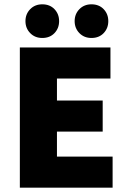

<svg xmlns="http://www.w3.org/2000/svg" viewBox="-20 -870 596 890"><path d="M72 0V-650H492V-506H244V-404H456V-260H244V-144H502V0ZM176 -694Q142 -694 120 -716.5Q98 -739 98 -772Q98 -805 120 -827.5Q142 -850 176 -850Q211 -850 232.5 -827.5Q254 -805 254 -772Q254 -739 232.5 -716.5Q211 -694 176 -694ZM404 -694Q370 -694 348 -716.5Q326 -739 326 -772Q326 -805 348 -827.5Q370 -850 404 -850Q439 -850 460.5 -827.5Q482 -805 482 -772Q482 -739 460.5 -716.5Q439 -694 404 -694Z"/></svg>

Font: Mada Black
Style: Regular
Weight: 900
Designer: Khaled Hosny
Version: Version 1.5